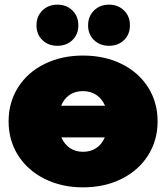

<svg xmlns="http://www.w3.org/2000/svg" viewBox="-20 -796 715 826"><path d="M658 -274Q658 -192 617 -127.5Q576 -63 503 -26.5Q430 10 337 10Q245 10 172 -26.5Q99 -63 58 -127.5Q17 -192 17 -274Q17 -356 58 -420.5Q99 -485 172 -521Q245 -557 337 -557Q430 -557 503 -521Q576 -485 617 -420.5Q658 -356 658 -274ZM243 -341H432Q419 -371 394.5 -387.5Q370 -404 337 -404Q303 -404 279 -387.5Q255 -371 243 -341ZM431 -205H244Q257 -175 281 -159Q305 -143 337 -143Q370 -143 394 -159Q418 -175 431 -205ZM137 -687Q137 -726 162.5 -751Q188 -776 227 -776Q266 -776 291.5 -751Q317 -726 317 -687Q317 -648 291.5 -623.5Q266 -599 227 -599Q188 -599 162.5 -623.5Q137 -648 137 -687ZM359 -687Q359 -726 384.5 -751Q410 -776 449 -776Q488 -776 513.5 -751Q539 -726 539 -687Q539 -648 513.5 -623.5Q488 -599 449 -599Q410 -599 384.5 -623.5Q359 -648 359 -687Z"/></svg>

Font: CMG Sans Black
Style: Regular
Weight: 900
Designer: Julieta Ulanovsky
Foundry: Julieta Ulanovsky
Version: Version 7.200